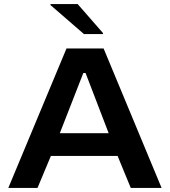

<svg xmlns="http://www.w3.org/2000/svg" viewBox="-20 -927 838 947"><path d="M21 0 308 -688H491L777 0H625L560 -158H231L165 0ZM275 -270H516L402 -567H391ZM394 -759 229 -902V-907H363L488 -764V-759Z"/></svg>

Font: Saira Expanded SemiBold
Style: Regular
Weight: 600
Width: 7
Designer: Hector Gatti with collaboration of the Omnibus-Type team
Foundry: Omnibus-Type
Version: Version 1.100; ttfautohint (v1.8.3)